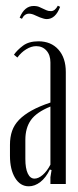

<svg xmlns="http://www.w3.org/2000/svg" viewBox="-20 -646 274 674"><path d="M15 -138Q15 -165 22.5 -186.5Q30 -208 47 -225.5Q64 -243 91 -258Q118 -273 157 -286V-427Q157 -453 143 -468.5Q129 -484 107 -484Q90 -484 72 -473Q54 -462 41 -444L29 -454Q40 -470 60.5 -485.5Q81 -501 115 -501Q159 -501 185 -472Q211 -443 211 -393V0H157V-24L161 -49L155 -51Q141 -22 121.5 -7Q102 8 81 8Q51 8 33 -21.5Q15 -51 15 -99ZM101 -19Q115 -19 130 -32Q145 -45 157 -68V-272Q108 -252 88.5 -224.5Q69 -197 69 -155V-88Q69 -55 77.5 -37Q86 -19 101 -19ZM57 -580 49 -584Q66 -625 98 -625Q111 -625 119 -621L143 -610Q149 -607 159 -607Q173 -607 183 -626L191 -622Q175 -579 144 -579Q138 -579 132 -581Q126 -583 120 -585L104 -592Q92 -598 82 -598Q66 -598 57 -580Z"/></svg>

Font: Moniqa Cond Heading
Style: Regular
Weight: 400
Width: 3
Designer: Rajesh Rajput
Foundry: Rajesh Rajput
Version: Version 1.000